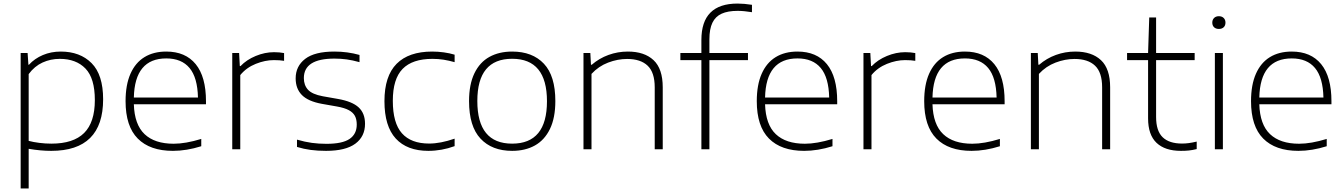

<svg xmlns="http://www.w3.org/2000/svg" viewBox="-20 -838 7547 1078"><path d="M96 -540.5H135L139.5 -474.5H142.5Q174.5 -509.5 220.8 -529Q267 -548.5 321 -548.5Q429.5 -548.5 494.2 -483.5Q559 -418.5 559 -280.5Q559 9 267.5 9Q208 9 141 -2.5V220H96ZM512.5 -276Q512.5 -398.5 460 -453Q407.5 -507.5 315.5 -507.5Q264 -507.5 219 -487Q174 -466.5 141 -422V-47Q167.5 -40 201 -35.8Q234.5 -31.5 268.5 -31.5Q392 -31.5 452.2 -91.2Q512.5 -151 512.5 -276Z M1136.5 -252.5H731.5Q735 -138.5 791.8 -84.8Q848.5 -31 955 -31Q1022 -31 1110 -58V-17Q1027 9 951 9Q822 9 753.5 -60Q685 -129 685 -270Q685 -361.5 712.5 -423.8Q740 -486 791 -517.2Q842 -548.5 913.5 -548.5Q1021 -548.5 1078.8 -477.8Q1136.5 -407 1136.5 -269.5ZM731.5 -290.5H1091.5Q1089 -402.5 1044.2 -456.2Q999.5 -510 913.5 -510Q736.5 -510 731.5 -290.5Z M1284 -540.5H1322.5L1326.5 -467H1330.5Q1364.5 -502.5 1415.8 -523.8Q1467 -545 1518.5 -545Q1549.5 -545 1575 -540V-496.5Q1551 -500.5 1517.5 -500.5Q1468.5 -500.5 1416 -479.5Q1363.5 -458.5 1329 -416.5V0H1284Z M1647.5 -13V-54Q1692.5 -41 1731 -35.8Q1769.5 -30.5 1813 -30.5Q1902.5 -30.5 1942.8 -58Q1983 -85.5 1983 -138.5Q1983 -167.5 1972.8 -187Q1962.5 -206.5 1938.5 -219.5Q1914.5 -232.5 1872 -240L1787 -255Q1710 -269 1675 -304.5Q1640 -340 1640 -398Q1640 -466.5 1693.5 -507.5Q1747 -548.5 1857.5 -548.5Q1931.5 -548.5 1998.5 -529.5V-489Q1959 -500 1926.2 -504.5Q1893.5 -509 1857.5 -509Q1686 -509 1686 -399.5Q1686 -359.5 1709.5 -334Q1733 -308.5 1792.5 -297.5L1877.5 -282.5Q1957.5 -268.5 1993.5 -235.2Q2029.5 -202 2029.5 -143Q2029.5 -71.5 1975 -31.2Q1920.5 9 1810.5 9Q1764 9 1724.5 3.8Q1685 -1.5 1647.5 -13Z M2138.5 -270Q2138.5 -411 2206.8 -479.8Q2275 -548.5 2406.5 -548.5Q2439 -548.5 2471.8 -544Q2504.5 -539.5 2532.5 -531V-489Q2500.5 -498 2470.8 -502.8Q2441 -507.5 2408 -507.5Q2295.5 -507.5 2240.5 -451.2Q2185.5 -395 2185.5 -272Q2185.5 -147 2236.8 -89.5Q2288 -32 2389.5 -32Q2453 -32 2532.5 -59.5V-17.5Q2460 9 2385 9Q2265.5 9 2202 -60.2Q2138.5 -129.5 2138.5 -270Z M2613.5 -270.5Q2613.5 -364 2643.5 -426.2Q2673.5 -488.5 2727.8 -518.5Q2782 -548.5 2855.5 -548.5Q2969.5 -548.5 3033.8 -480.2Q3098 -412 3098 -270.5Q3098 -176.5 3067.8 -114Q3037.5 -51.5 2983.2 -21.2Q2929 9 2855.5 9Q2742 9 2677.8 -59.8Q2613.5 -128.5 2613.5 -270.5ZM3051 -269.5Q3051 -508 2855.5 -508Q2660 -508 2660 -271Q2660 -31.5 2855.5 -31.5Q3051 -31.5 3051 -269.5Z M3256 -540.5H3294.5L3298 -474.5H3302.5Q3344 -510.5 3396.2 -529.5Q3448.5 -548.5 3505 -548.5Q3598 -548.5 3649.5 -500.2Q3701 -452 3701 -347.5V0H3656V-347.5Q3656 -431.5 3616.2 -469.2Q3576.5 -507 3501 -507Q3448 -507 3394.2 -486.5Q3340.5 -466 3301 -423V0H3256Z M3963 -617.5V-540.5H4179.5V-500.5H3963V0H3918V-500.5H3800V-540.5H3918V-613.5Q3918 -716.5 3968.8 -767.2Q4019.5 -818 4121 -818Q4157.5 -818 4202 -811V-769.5Q4157 -777 4121.5 -777Q4066.5 -777 4031.8 -761.2Q3997 -745.5 3980 -710.5Q3963 -675.5 3963 -617.5Z M4680.5 -252.5H4275.5Q4279 -138.5 4335.8 -84.8Q4392.5 -31 4499 -31Q4566 -31 4654 -58V-17Q4571 9 4495 9Q4366 9 4297.5 -60Q4229 -129 4229 -270Q4229 -361.5 4256.5 -423.8Q4284 -486 4335 -517.2Q4386 -548.5 4457.5 -548.5Q4565 -548.5 4622.8 -477.8Q4680.5 -407 4680.5 -269.5ZM4275.5 -290.5H4635.5Q4633 -402.5 4588.2 -456.2Q4543.5 -510 4457.5 -510Q4280.5 -510 4275.5 -290.5Z M4828 -540.5H4866.5L4870.5 -467H4874.5Q4908.5 -502.5 4959.8 -523.8Q5011 -545 5062.5 -545Q5093.5 -545 5119 -540V-496.5Q5095 -500.5 5061.5 -500.5Q5012.5 -500.5 4960 -479.5Q4907.5 -458.5 4873 -416.5V0H4828Z M5620.5 -252.5H5215.5Q5219 -138.5 5275.8 -84.8Q5332.5 -31 5439 -31Q5506 -31 5594 -58V-17Q5511 9 5435 9Q5306 9 5237.5 -60Q5169 -129 5169 -270Q5169 -361.5 5196.5 -423.8Q5224 -486 5275 -517.2Q5326 -548.5 5397.5 -548.5Q5505 -548.5 5562.8 -477.8Q5620.5 -407 5620.5 -269.5ZM5215.5 -290.5H5575.5Q5573 -402.5 5528.2 -456.2Q5483.5 -510 5397.5 -510Q5220.5 -510 5215.5 -290.5Z M5768 -540.5H5806.5L5810 -474.5H5814.5Q5856 -510.5 5908.2 -529.5Q5960.5 -548.5 6017 -548.5Q6110 -548.5 6161.5 -500.2Q6213 -452 6213 -347.5V0H6168V-347.5Q6168 -431.5 6128.2 -469.2Q6088.5 -507 6013 -507Q5960 -507 5906.2 -486.5Q5852.5 -466 5813 -423V0H5768Z M6699 -43V-1Q6674.5 5 6654.8 7Q6635 9 6610.5 9Q6521 9 6473.5 -36Q6426 -81 6426 -173.5V-500.5H6308V-540.5H6426L6432.5 -740H6471V-540.5H6687.5V-500.5H6471V-181.5Q6471 -103 6507.8 -67.5Q6544.5 -32 6616.5 -32Q6635.5 -32 6654.2 -34.5Q6673 -37 6699 -43Z M6801 0V-540.5H6846V0ZM6786.5 -711Q6786.5 -727 6796.5 -737Q6806.5 -747 6823.5 -747Q6840.5 -747 6850.5 -737Q6860.5 -727 6860.5 -711Q6860.5 -694.5 6850.5 -685Q6840.5 -675.5 6823.5 -675.5Q6806.5 -675.5 6796.5 -685Q6786.5 -694.5 6786.5 -711Z M7455.5 -252.5H7050.5Q7054 -138.5 7110.8 -84.8Q7167.5 -31 7274 -31Q7341 -31 7429 -58V-17Q7346 9 7270 9Q7141 9 7072.5 -60Q7004 -129 7004 -270Q7004 -361.5 7031.5 -423.8Q7059 -486 7110 -517.2Q7161 -548.5 7232.5 -548.5Q7340 -548.5 7397.8 -477.8Q7455.5 -407 7455.5 -269.5ZM7050.5 -290.5H7410.5Q7408 -402.5 7363.2 -456.2Q7318.5 -510 7232.5 -510Q7055.5 -510 7050.5 -290.5Z"/></svg>

Font: Encode Sans Expanded ExtraLight
Style: Regular
Weight: 275
Width: 7
Designer: Multiple Designers
Foundry: Impallari Type
Version: Version 2.000